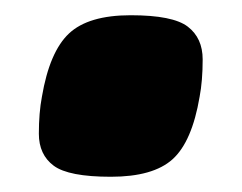

<svg xmlns="http://www.w3.org/2000/svg" viewBox="-20 -376 317 252"><path d="M35 -249Q45 -308 70.5 -332Q96 -356 151.5 -356Q207 -356 226.5 -341Q246 -326 246 -298Q246 -270 242 -249Q232 -190 206.5 -167Q181 -144 125.5 -144Q70 -144 50.5 -158.5Q31 -173 31 -200.5Q31 -228 35 -249Z"/></svg>

Font: Changa One
Style: Italic
Weight: 400
Italic angle: -12°
Designer: Eduardo Rodriguez Tunni
Foundry: Eduardo Rodriguez Tunni
Version: Version 1.003